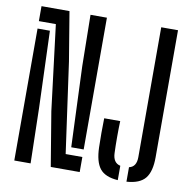

<svg xmlns="http://www.w3.org/2000/svg" viewBox="-87 -886 972 980"><g transform="rotate(10 399.0 -396.5)"><path d="M238.5 0 192 -280.5 137.5 -722.5H49.5V-800H194.5L236.5 -546.5L302 -78H388.5V0ZM324 -117 307.5 -534 303.5 -800H388.5V-117ZM49.5 0V-684H113.5L127.5 -285L134 0ZM632 7V-68Q670 -76 670 -127V-800H757V-141.5Q757 -67.5 728.8 -32.5Q700.5 2.5 632 7ZM587 7Q520.5 2.5 493.2 -32.5Q466 -67.5 464 -141.5Q462 -216.5 464 -292H547Q545.5 -254.5 545.5 -209.5Q545.5 -164.5 547 -127Q548.5 -76 587 -67.5Z"/></g></svg>

Font: Big Shoulders Stencil Display SemiBold
Style: Regular
Weight: 600
Designer: Patric King
Foundry: XO Type Co
Version: Version 1.000